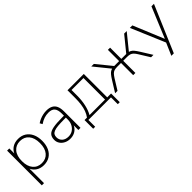

<svg xmlns="http://www.w3.org/2000/svg" viewBox="162 -1455 2597 2597"><g transform="rotate(-45 1460.5 -156.0)"><path d="M88 180V-484H130V-358H119Q136 -420 184.5 -456Q233 -492 303 -492Q369 -492 417 -461.5Q465 -431 491.5 -375Q518 -319 518 -242Q518 -166 492 -109.5Q466 -53 417.5 -22.5Q369 8 303 8Q233 8 184.5 -28.5Q136 -65 119 -126H130V180ZM302 -31Q382 -31 428.5 -86.5Q475 -142 475 -242Q475 -342 428.5 -397.5Q382 -453 302 -453Q223 -453 176 -397.5Q129 -342 129 -242Q129 -142 176 -86.5Q223 -31 302 -31Z M808 8Q761 8 723 -11Q685 -30 663 -62.5Q641 -95 641 -135Q641 -189 667.5 -219.5Q694 -250 758.5 -262.5Q823 -275 936 -275H977V-238H938Q864 -238 815 -233.5Q766 -229 738 -217.5Q710 -206 698.5 -187Q687 -168 687 -139Q687 -91 720.5 -60.5Q754 -30 811 -30Q857 -30 891.5 -52.5Q926 -75 946 -113.5Q966 -152 966 -201V-315Q966 -387 938 -420Q910 -453 848 -453Q803 -453 763.5 -440Q724 -427 681 -398L661 -434Q687 -452 717.5 -465Q748 -478 781 -485Q814 -492 846 -492Q901 -492 937 -473Q973 -454 990.5 -415Q1008 -376 1008 -315V0H967V-121H978Q968 -81 944 -52Q920 -23 885.5 -7.5Q851 8 808 8Z M1121 130V-36H1168Q1195 -73 1211.5 -117.5Q1228 -162 1235.5 -216.5Q1243 -271 1243 -336V-484H1555V-36H1629V130H1591V0H1159V130ZM1216 -36H1513V-448H1284V-336Q1284 -250 1266.5 -171Q1249 -92 1216 -36Z M1670 0 1767 -156Q1794 -199 1813.5 -222Q1833 -245 1853.5 -255Q1874 -265 1902 -268L1883 -256L1698 -484H1747L1922 -269H2016V-484H2058V-269H2152L2327 -484H2376L2191 -256L2172 -268Q2201 -265 2221 -255Q2241 -245 2260.5 -222Q2280 -199 2307 -156L2404 0H2358L2265 -150Q2245 -183 2227 -201Q2209 -219 2187 -226Q2165 -233 2132 -233H2058V0H2016V-233H1942Q1909 -233 1887 -226Q1865 -219 1847.5 -201Q1830 -183 1809 -150L1716 0Z M2566 180 2647 -7V13L2436 -484H2484L2678 -15H2654L2849 -484H2897L2613 180Z"/></g></svg>

Font: Nunito Sans 12pt ExtraLight
Style: Regular
Weight: 200
Designer: Vernon Adams
Foundry: Vernon Adams
Version: Version 3.101;gftools[0.9.27]